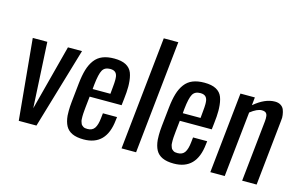

<svg xmlns="http://www.w3.org/2000/svg" viewBox="-98 -1064 2079 1326"><g transform="rotate(15 941.0 -401.0)"><path d="M106.9 0 52.2 -578.1H156.2L181.2 -109.9L303.7 -578.1H404.3L233.4 0Z M571.8 8.3Q522 8.3 490.2 -6.3Q458.5 -21 442.9 -49.8Q427.2 -79.1 423.3 -122.1Q421.9 -137.7 422.4 -155.3Q422.4 -186 426.3 -222.2L440.4 -356Q446.8 -416 459.2 -457.5Q471.7 -499 494.1 -528.8Q516.6 -558.6 551 -572.5Q585.4 -586.4 633.8 -586.4Q686 -586.4 717.5 -569.6Q749 -552.7 761.7 -520.5Q773.9 -488.3 775.9 -441.4Q776.4 -432.6 776.4 -423.3Q776.4 -383.8 770.5 -335.4L765.1 -288.1H536.6L528.3 -210Q526.9 -193.4 526.1 -186Q525.4 -178.7 524.4 -164.6Q523.4 -150.4 523.7 -143.8Q523.9 -137.2 524.2 -125.7Q524.4 -114.3 526.4 -108.9Q528.3 -103.5 531 -95.5Q533.7 -87.4 538.1 -83.5Q542.5 -79.6 548.1 -75.4Q553.7 -71.3 561.5 -69.8Q569.3 -68.4 579.1 -68.4Q613.8 -68.4 629.9 -92.3Q646 -116.2 650.9 -165L654.8 -200.7H755.9L752.9 -177.2Q733.9 8.3 571.8 8.3ZM543 -344.2H669.9L674.8 -396.5Q677.7 -423.8 677.7 -445.3Q677.2 -452.1 677.2 -458Q676.3 -483.4 663.8 -496.6Q651.4 -509.8 625 -509.8Q585.9 -509.8 570.1 -481.9Q554.2 -454.1 545.9 -376.5Z M841.8 0 926.8 -809.6H1030.8L945.8 0Z M1216.3 8.3Q1166.5 8.3 1134.8 -6.3Q1103 -21 1087.4 -49.8Q1071.8 -79.1 1067.9 -122.1Q1066.4 -137.7 1066.9 -155.3Q1066.9 -186 1070.8 -222.2L1085 -356Q1091.3 -416 1103.8 -457.5Q1116.2 -499 1138.7 -528.8Q1161.1 -558.6 1195.6 -572.5Q1230 -586.4 1278.3 -586.4Q1330.6 -586.4 1362.1 -569.6Q1393.6 -552.7 1406.2 -520.5Q1418.5 -488.3 1420.4 -441.4Q1420.9 -432.6 1420.9 -423.3Q1420.9 -383.8 1415 -335.4L1409.7 -288.1H1181.2L1172.9 -210Q1171.4 -193.4 1170.7 -186Q1169.9 -178.7 1168.9 -164.6Q1168 -150.4 1168.2 -143.8Q1168.5 -137.2 1168.7 -125.7Q1168.9 -114.3 1170.9 -108.9Q1172.9 -103.5 1175.5 -95.5Q1178.2 -87.4 1182.6 -83.5Q1187 -79.6 1192.6 -75.4Q1198.2 -71.3 1206.1 -69.8Q1213.9 -68.4 1223.6 -68.4Q1258.3 -68.4 1274.4 -92.3Q1290.5 -116.2 1295.4 -165L1299.3 -200.7H1400.4L1397.5 -177.2Q1378.4 8.3 1216.3 8.3ZM1187.5 -344.2H1314.5L1319.3 -396.5Q1322.3 -423.8 1322.3 -445.3Q1321.8 -452.1 1321.8 -458Q1320.8 -483.4 1308.3 -496.6Q1295.9 -509.8 1269.5 -509.8Q1230.5 -509.8 1214.6 -481.9Q1198.7 -454.1 1190.4 -376.5Z M1476.6 0 1537.1 -578.1H1640.1L1634.3 -521Q1711.4 -586.4 1782.7 -586.4Q1807.1 -586.4 1823.7 -575.9Q1840.3 -565.4 1847.2 -548.8Q1854 -532.2 1856.9 -510.7Q1857.9 -501.5 1858.4 -491.7Q1858.4 -479.5 1856.4 -467.3L1807.6 0H1704.1L1750 -437.5Q1751 -447.8 1751 -456.5Q1751.5 -477.1 1745.6 -488.8Q1737.8 -504.9 1710.4 -504.9Q1676.8 -504.9 1628.9 -467.3L1579.6 0Z"/></g></svg>

Font: Oswald
Style: Regular
Weight: 400
Designer: Vernon Adams
Foundry: Vernon Adams
Version: 3.0; ttfautohint (v0.94.23-7a4d-dirty) -l 8 -r 50 -G 200 -x 